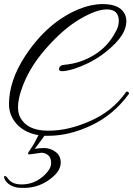

<svg xmlns="http://www.w3.org/2000/svg" viewBox="-22 -606 651 939"><path d="M559 -504Q559 -560 500 -560Q449 -560 367.5 -512Q286 -464 200 -365.5Q114 -267 80 -159Q66 -116 66 -79.5Q66 -43 87 -16Q124 32 208 33Q214 33 219 33Q312 33 420 -14.5Q528 -62 593 -154Q598 -161 603.5 -157Q609 -153 609 -150Q609 -147 607 -145Q533 -44 425 7Q317 58 216 58Q212 58 208 58H195Q188 69 169.5 93Q151 117 148 122Q169 118 194 118Q219 118 241 131Q275 151 275 188Q275 225 240 256Q177 313 95 313L67 312Q21 305 2 273Q-2 264 -2 258.5Q-2 253 4.5 255.5Q11 258 16 266Q36 296 84 296Q151 296 201 245Q228 218 228 191Q228 164 213 152.5Q198 141 180 141L124 149Q115 149 115 146Q115 140 130.5 118.5Q146 97 166 55Q85 41 46 -17Q22 -53 22 -96Q22 -211 101 -332Q210 -498 365 -562Q425 -586 480 -586Q548 -586 577 -554Q596 -532 596 -503Q596 -448 538 -390Q480 -332 409.5 -297.5Q339 -263 287 -258Q266 -256 267 -269Q268 -287 292 -289Q372 -296 439 -337.5Q506 -379 542 -448Q559 -475 559 -504Z"/></svg>

Font: Allura
Style: Regular
Weight: 400
Designer: Robert E. Leuschke
Foundry: Robert E. Leuschke
Version: Version 1.004